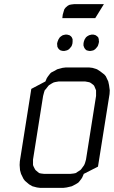

<svg xmlns="http://www.w3.org/2000/svg" viewBox="-20 -911 552 931"><path d="M75.2 -110.8 76.2 -128.9 131.8 -480 200.2 -516.1 207 -532.2 212.9 -541 223.1 -554.2 228 -559.1 241.2 -565.9 257.8 -575.2 283.2 -582 299.8 -584H411.1L428.2 -582L450.2 -575.2L464.8 -565.9L485.8 -549.8L493.2 -541L504.9 -516.1L508.8 -498L512.2 -473.1L511.2 -455.1L455.1 -103L386.2 -67.9L378.9 -50.8L374 -43L362.8 -28.8L358.9 -24.9L346.2 -17.1L328.1 -7.8L303.2 -2L287.1 0H174.8L159.2 -2L137.2 -7.8L121.1 -17.1L101.1 -34.2L94.2 -43L82 -67.9L77.1 -85.9ZM140.1 -110.8 143.1 -103 149.9 -89.8 152.8 -85.9 163.1 -77.1 169.9 -71.8 178.2 -69.8 193.8 -67.9H320.8L337.9 -69.8L347.2 -71.8L355 -77.1L369.1 -85.9L373 -89.8L382.8 -103L388.2 -110.8L392.1 -120.1L397 -137.2L445.8 -445.8V-463.9V-473.1L442.9 -480L437 -494.1L434.1 -498L422.9 -506.8L416 -511.2L408.2 -513.2L392.1 -516.1H265.1L248 -513.2L240.2 -511.2L231.9 -506.8L217.8 -498L213.9 -494.1L203.1 -480L196.8 -473.1L193.8 -463.9L189 -445.8L140.1 -137.2V-120.1ZM256.8 -699.2 258.8 -708 262.2 -716.8 264.2 -721.2 270 -730 275.9 -734.9 284.2 -740.2 288.1 -741.2 296.9 -743.2H305.2L313 -741.2L316.9 -740.2L324.2 -734.9L328.1 -730L332 -721.2V-716.8V-708L331.1 -699.2L328.1 -689.9L326.2 -686L319.8 -678.2L314 -671.9L305.2 -667L300.8 -666L293 -664.1H284.2L275.9 -666L272.9 -667L266.1 -671.9L261.2 -678.2L257.8 -686V-689.9ZM282.2 -823.2 284.2 -839.8 289.1 -856.9 292 -866.2 297.9 -874 308.1 -882.8 315.9 -887.2 325.2 -889.2 340.8 -891.1H483.9L441.9 -823.2ZM384.8 -689.9V-699.2L386.2 -708L389.2 -716.8L391.1 -721.2L397 -730L402.8 -734.9L412.1 -740.2L416 -741.2L423.8 -743.2H433.1L440.9 -741.2L443.8 -740.2L451.2 -734.9L456.1 -730L459 -721.2V-716.8L460 -708L458 -699.2L455.1 -689.9L453.1 -686L446.8 -678.2L440.9 -671.9L433.1 -667L429.2 -666L419.9 -664.1H412.1L403.8 -666L399.9 -667L394 -671.9L389.2 -678.2L386.2 -686Z"/></svg>

Font: Petahja
Style: Italic
Weight: 400
Designer: T. Christopher White
Version: Version 1.1